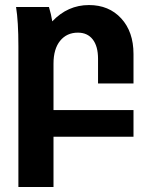

<svg xmlns="http://www.w3.org/2000/svg" viewBox="-20 -544 591 764"><path d="M43.9 -516.1H174.8Q183.6 -487.3 188 -459Q249.5 -523.9 334 -523.9Q413.6 -523.9 462.4 -470.7Q511.2 -417.5 511.2 -329.1V-211.9H370.1V-310.1Q370.1 -359.9 349.1 -387Q328.1 -414.1 290 -414.1Q245.6 -414.1 219.2 -381.6Q192.9 -349.1 192.9 -291V-106H511.2V0H192.9V200.2H53.2V-359.9Q53.2 -459 43.9 -516.1Z"/></svg>

Font: LT Superior
Style: Bold
Weight: 400
Designer: Daniel Lyons
Foundry: LyonsType
Version: Version 1.000